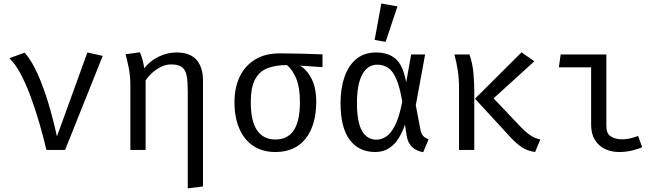

<svg xmlns="http://www.w3.org/2000/svg" viewBox="-20 -848 3732 1086"><path d="M242.6 0Q225.6 -72.3 202.8 -151Q180 -229.7 152.8 -303.1Q125.6 -376.4 95.1 -433.1Q64.6 -489.7 32.3 -518.5L119.5 -550.3Q159.5 -504.6 192.8 -430Q226.2 -355.4 253.6 -264.1Q281 -172.8 302.1 -76.4L474.4 -551.3L561 -531.8L348.2 0Z M976.4 -551.3Q1055.4 -551.3 1091.8 -509.2Q1128.2 -467.2 1128.2 -392.3V206.7L1042.1 217.4V-328.7Q1042.1 -384.1 1036.2 -417.9Q1030.3 -451.8 1010.3 -467.7Q990.3 -483.6 948.2 -483.6Q917.9 -483.6 890.3 -469.7Q862.6 -455.9 840.3 -435.4Q817.9 -414.9 803.6 -393.3V0H717.4V-363.1Q717.4 -417.4 708.5 -462.6Q699.5 -507.7 690.3 -541L770.8 -552.3Q778.5 -538.5 786.2 -509.7Q793.8 -481 795.4 -461.5Q830.3 -505.6 879.5 -528.5Q928.7 -551.3 976.4 -551.3Z M1562.6 -546.2Q1621 -546.2 1687.4 -544.4Q1753.8 -542.6 1804.1 -540.5V-468.2L1676.9 -476.9Q1715.9 -453.8 1742.3 -402.6Q1768.7 -351.3 1768.7 -272.3Q1768.7 -141 1709 -64.6Q1649.2 11.8 1538.5 11.8Q1464.1 11.8 1412.3 -23.1Q1360.5 -57.9 1333.3 -121.3Q1306.2 -184.6 1306.2 -269.7Q1306.2 -352.8 1336.4 -415.1Q1366.7 -477.4 1423.8 -511.8Q1481 -546.2 1562.6 -546.2ZM1398.5 -269.7Q1398.5 -162.6 1434.1 -110.8Q1469.7 -59 1538.5 -59Q1606.7 -59 1641.5 -110.8Q1676.4 -162.6 1676.4 -270.8Q1676.4 -353.8 1655.6 -403.6Q1634.9 -453.3 1603.1 -480Q1543.1 -480 1496.9 -463.8Q1450.8 -447.7 1424.6 -402.3Q1398.5 -356.9 1398.5 -269.7Z M2107.7 -551.3Q2176.4 -551.3 2218.5 -514.6Q2260.5 -477.9 2277.4 -382.1L2305.6 -540H2384.6L2331.8 -252.3L2358.5 -112.3Q2363.1 -90.8 2373.6 -79.2Q2384.1 -67.7 2404.1 -60L2373.8 12.8Q2335.4 6.7 2310.8 -16.7Q2286.2 -40 2279.5 -84.6L2270.3 -142.6Q2256.4 -101 2234.6 -65.9Q2212.8 -30.8 2180.3 -9.5Q2147.7 11.8 2102.1 11.8Q2010.3 11.8 1958.2 -56.9Q1906.2 -125.6 1906.2 -265.1Q1906.2 -348.7 1928.7 -413.3Q1951.3 -477.9 1995.9 -514.6Q2040.5 -551.3 2107.7 -551.3ZM2114.4 -482.1Q2059 -482.1 2029 -426.4Q1999 -370.8 1999 -265.1Q1999 -158.5 2027.2 -108.2Q2055.4 -57.9 2110.3 -57.9Q2135.4 -57.9 2162.3 -74.1Q2189.2 -90.3 2213.6 -136.7Q2237.9 -183.1 2255.4 -273.8Q2241 -356.9 2221.3 -402.1Q2201.5 -447.2 2174.9 -464.6Q2148.2 -482.1 2114.4 -482.1ZM2136.9 -828.2 2228.2 -811.8 2161 -611.3 2099 -622.1Z M2929.7 -551.8 3002.6 -501.5 2771.8 -291.8 2922.6 -132.8Q2955.9 -98.5 2980.3 -82.3Q3004.6 -66.2 3036.4 -59L3006.7 11.8Q2962.1 5.6 2931.3 -15.4Q2900.5 -36.4 2869.7 -69.2L2666.7 -289.7ZM2635.4 -540Q2652.8 -490.8 2657.7 -434.9Q2662.6 -379 2662.6 -332.8V0H2576.4V-349.2Q2576.4 -402.1 2569.5 -447.9Q2562.6 -493.8 2550.3 -540Z M3323.6 -467.2H3141L3151.3 -540H3409.7V-133.3Q3409.7 -93.3 3434.6 -76.7Q3459.5 -60 3499 -60Q3520.5 -60 3543.8 -65.1Q3567.2 -70.3 3589.2 -79L3612.3 -15.9Q3594.4 -6.2 3557.7 2.8Q3521 11.8 3484.1 11.8Q3411.3 11.8 3367.4 -29Q3323.6 -69.7 3323.6 -143.1Z"/></svg>

Font: FiraCode Nerd Font Mono
Style: Regular
Weight: 400
Monospace: yes
Designer: Carrois Corporate, Edenspiekermann AG, Nikita Prokopov
Foundry: Carrois Corporate, Edenspiekermann AG, Nikita Prokopov
Version: Version 6.002;Nerd Fonts 3.4.0